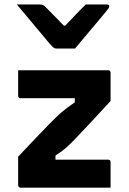

<svg xmlns="http://www.w3.org/2000/svg" viewBox="-20 -860 590 880"><path d="M323.8 -637.5Q302.4 -637.5 281 -637.5Q259.6 -637.5 238.2 -637.5Q231.6 -637.5 225.8 -641.5Q220.1 -645.5 207.8 -659.5Q200.8 -668.5 183.3 -689Q165.8 -709.5 143.4 -736.5Q121.1 -763.5 98.3 -790.5Q75.5 -817.5 57.1 -839.5Q82.8 -839.5 108.2 -839.5Q133.5 -839.5 159.2 -839.5Q170.2 -839.5 175.7 -837.5Q181.2 -835.5 188.2 -828.5Q199.1 -817.7 224.7 -791.5Q250.4 -765.4 293.3 -721.3L242.9 -742.3H305.5L256.9 -719.6Q298.4 -762.8 324.8 -790.7Q351.3 -818.6 373.1 -839.5H469.9Q474.2 -839.5 476.4 -838.5Q478.5 -837.5 479.6 -835.5Q480.7 -833.5 480.7 -830.5Q480.7 -826.5 477.6 -822Q474.4 -817.5 462.2 -802.5Q450.9 -789.5 432.1 -766.5Q413.3 -743.5 391.9 -718.5Q370.6 -693.5 352.2 -671.5Q333.9 -649.5 323.8 -637.5ZM63.2 -538H475.4Q479.8 -538 481.8 -536.5Q483.8 -535 485.3 -533Q486.8 -531 486.8 -527V-397.3Q461.3 -369.8 439.6 -346.1Q417.9 -322.3 398.6 -301.9Q379.4 -281.6 362.7 -263.9Q346 -246.2 331.5 -230.7Q317 -215.3 304.2 -202.5Q282.8 -181.6 266.7 -169.7Q250.6 -157.8 234.2 -146.8V-128.1Q257.3 -128.1 281.1 -128.1Q304.8 -128.1 328 -128.1H475.8Q480.8 -128.1 483.8 -125.1Q486.8 -122.1 486.8 -117.1Q486.8 -87.8 486.8 -58.6Q486.8 -29.3 486.8 0H74.5Q71.2 0 68.7 -1.5Q66.2 -3 64.7 -5Q63.2 -7 63.2 -11V-142.1Q107.1 -188.2 141.2 -224.2Q175.3 -260.2 203.3 -288.8Q231.4 -317.5 257 -341.3Q274.2 -355.8 289.8 -367.5Q305.4 -379.3 322.9 -391V-409.8Q295.8 -409.8 269.1 -409.8Q242.5 -409.8 215.3 -409.8H74.2Q71.2 -409.8 68.7 -411.3Q66.2 -412.8 64.7 -415.3Q63.2 -417.8 63.2 -420.8Q63.2 -450.1 63.2 -479.4Q63.2 -508.7 63.2 -538Z"/></svg>

Font: Recursive Sans Linear Light
Style: Regular
Weight: 300
Version: Version 1.085